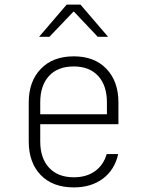

<svg xmlns="http://www.w3.org/2000/svg" viewBox="-20 -805 640 835"><path d="M495 -265H155V-190Q155 -117 193.5 -75.5Q232 -34 301 -34Q356 -34 393 -60.5Q430 -87 444 -135H494Q479 -67 428 -28.5Q377 10 301 10Q209 10 157 -44Q105 -98 105 -190V-360Q105 -451 157.5 -505.5Q210 -560 301 -560Q391 -560 443 -505.5Q495 -451 495 -360ZM155 -308H445V-360Q445 -433 407 -474.5Q369 -516 301 -516Q231 -516 193 -474.5Q155 -433 155 -360ZM195 -645H150L270 -785H330L450 -645H405L302 -754H299Z"/></svg>

Font: JetBrains Mono Extra Light
Style: Regular
Weight: 200
Monospace: yes
Designer: Philipp Nurullin, Konstantin Bulenkov
Foundry: JetBrains
Version: 2.002